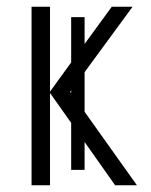

<svg xmlns="http://www.w3.org/2000/svg" viewBox="-20 -552 449 572"><path d="M129 -275 192 -186V-46H232V-129L323 0H388L232 -219V-337L375 -532H313L232 -421V-501H192V-366L129 -279V-532H74V0H129ZM189 -279 192 -283V-275Z"/></svg>

Font: Noto Sans Display SemiCondensed Light
Style: Regular
Weight: 300
Width: 4
Designer: Monotype Design Team
Foundry: Monotype Imaging Inc.
Version: Version 1.900